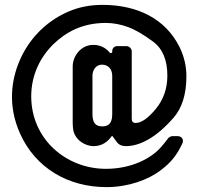

<svg xmlns="http://www.w3.org/2000/svg" viewBox="-20 -711 813 787"><path d="M362 -527C311 -527 278 -480 278 -439V-206C278 -197 279 -188 280 -180C286 -140 326 -112 364 -112C400 -112 423 -132 438 -153C439 -154 441 -155 441 -153C445 -148 451 -140 458 -130C466 -118 479 -112 496 -112C525 -112 556 -121 589 -140C622 -159 656 -188 691 -228C726 -268 744 -324 744 -398C744 -439 735 -479 717 -516C659 -635 542 -691 400 -691C349 -691 302 -682 257 -662C164 -621 95 -546 59 -459C28 -386 10 -280 62 -164C125 -23 258 56 417 56C507 56 588 25 636 -11C683 -46 705 -76 727 -122C735 -137 726 -153 708 -153H686C681 -153 672 -148 669 -144C658 -129 648 -117 640 -108C599 -61 518 -19 414 -19C251 -19 108 -141 108 -316C108 -405 146 -478 199 -530C248 -577 314 -617 414 -617C444 -617 475 -611 505 -600C535 -589 569 -569 608 -540C647 -511 666 -464 666 -401C666 -350 651 -304 619 -265C587 -226 559 -207 536 -207C525 -207 520 -213 520 -224V-500C520 -512 510 -522 498 -522H460C449 -522 440 -513 440 -502V-498C440 -493 433 -492 430 -495C414 -515 391 -527 362 -527ZM398 -446C423 -446 440 -428 440 -401V-246C440 -220 436 -193 399 -193C366 -193 359 -215 359 -246V-401C359 -422 372 -446 398 -446Z"/></svg>

Font: DIN Rundschrift
Style: Eng
Weight: 400
Width: 3
Version: Version 1.027